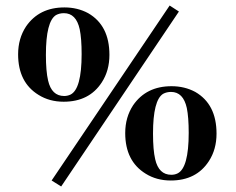

<svg xmlns="http://www.w3.org/2000/svg" viewBox="-20 -637 846 688"><path d="M199.2 31.2 621.1 -595.7 587.9 -617.2 165 9.8ZM210.9 -610.4Q120.1 -610.4 73.2 -542Q44.9 -499 44.9 -442.4Q44.9 -341.8 118.2 -296.9Q157.2 -272.5 208 -272.5Q299.8 -272.5 344.7 -341.8Q372.1 -383.8 372.1 -440.4Q372.1 -545.9 295.9 -589.8Q257.8 -610.4 210.9 -610.4ZM210 -293Q165 -293 152.3 -348.6Q144.5 -381.8 144.5 -440.4Q144.5 -560.5 180.7 -583Q193.4 -589.8 209 -589.8Q252.9 -589.8 265.6 -532.2Q272.5 -499 272.5 -443.4Q272.5 -317.4 232.4 -297.9Q221.7 -293 210 -293ZM594.7 -328.1Q503.9 -328.1 457 -259.8Q428.7 -216.8 428.7 -160.2Q428.7 -59.6 502 -14.6Q541 9.8 591.8 9.8Q683.6 9.8 728.5 -59.6Q755.9 -101.6 755.9 -158.2Q755.9 -263.7 679.7 -307.6Q641.6 -328.1 594.7 -328.1ZM593.8 -10.7Q548.8 -10.7 536.1 -66.4Q528.3 -99.6 528.3 -158.2Q528.3 -278.3 564.5 -300.8Q577.1 -307.6 592.8 -307.6Q636.7 -307.6 649.4 -250Q656.2 -216.8 656.2 -161.1Q656.2 -35.2 616.2 -15.6Q606.4 -10.7 593.8 -10.7Z"/></svg>

Font: Abhaya Libre
Style: Bold
Weight: 700
Designer: Pushpananda Ekanayake, Sol Matas, Pathum Egodawatta
Foundry: Mooniak
Version: Version 1.050 ; ttfautohint (v1.6)